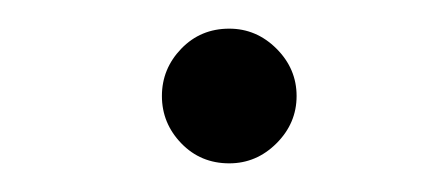

<svg xmlns="http://www.w3.org/2000/svg" viewBox="-20 -445 295 134"><path d="M140 -331Q120 -331 106.5 -345Q93 -359 93 -378Q93 -397 106.5 -411Q120 -425 140 -425Q159 -425 173 -411Q187 -397 187 -378Q187 -359 173 -345Q159 -331 140 -331Z"/></svg>

Font: Be Vietnam Pro ExtraLight
Style: Regular
Weight: 200
Designer: Lam Bao, Tony Le, Vietanh Nguyen
Foundry: Yellow Type Foundry
Version: Version 1.002; ttfautohint (v1.8.3)